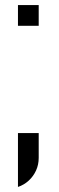

<svg xmlns="http://www.w3.org/2000/svg" viewBox="-20 -608 233 759"><path d="M51 131V-82H133V16Q133 43 122.5 66Q112 89 93.5 106Q75 123 51 131ZM51 -506V-588H133V-506Z"/></svg>

Font: Orbitron
Style: Regular
Weight: 400
Designer: Matt McInerney
Foundry: The League of Moveable Type
Version: Version 2.001